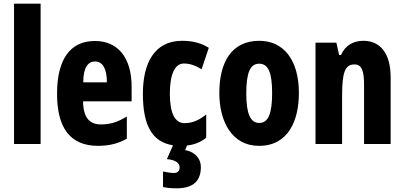

<svg xmlns="http://www.w3.org/2000/svg" viewBox="-20 -846 2191 1040"><path d="M200 -66V-826H56V-66Z M494 -624C359 -624 289 -523 289 -338C289 -160 355 -56 511 -56C570 -56 621 -68 667 -95V-215C617 -184 576 -172 527 -172C463 -172 431 -211 430 -297H693V-376C693 -531 621 -624 494 -624ZM495 -513C536 -513 559 -474 559 -400H431C431 -483 458 -513 495 -513Z M1068 58C1068 15 1038 -23 983 -33L993 -58C1032 -62 1066 -75 1097 -100V-226C1058 -195 1023 -179 980 -179C927 -179 900 -233 900 -338C900 -444 927 -502 976 -502C1008 -502 1037 -492 1072 -471L1111 -587C1072 -611 1029 -625 966 -625C815 -625 754 -502 754 -338C754 -166 804 -77 917 -59L884 16C931 20 953 37 953 61C953 82 940 91 921 91C906 91 883 87 863 83V167C885 172 908 174 936 174C1031 174 1068 131 1068 58Z M1599 -342C1599 -524 1514 -625 1385 -625C1231 -625 1168 -505 1168 -342C1168 -191 1234 -56 1383 -56C1543 -56 1599 -195 1599 -342ZM1314 -340C1314 -452 1335 -501 1384 -501C1434 -501 1454 -451 1454 -342C1454 -232 1434 -180 1384 -180C1335 -180 1314 -233 1314 -340Z M1949 -625C1895 -625 1851 -602 1827 -548H1817L1802 -615H1689V-66H1833V-325C1833 -453 1848 -497 1900 -497C1942 -497 1952 -458 1952 -383V-66H2096V-427C2096 -555 2041 -625 1949 -625Z"/></svg>

Font: Noto Sans Malayalam UI ExtraCondensed ExtraBold
Style: Regular
Weight: 800
Width: 2
Designer: Jelle Bosma - Monotype Design Team
Foundry: Monotype Imaging Inc.
Version: Version 2.104